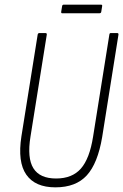

<svg xmlns="http://www.w3.org/2000/svg" viewBox="-20 -797 529 825"><path d="M218 8Q131 8 93 -46.5Q55 -101 72 -211L142 -649Q144 -655 149 -655H175Q182 -655 181 -648L111 -210Q96 -118 123.5 -74Q151 -30 221 -30Q290 -30 327.5 -72.5Q365 -115 380 -210L450 -649Q451 -655 456 -655H483Q490 -655 489 -648L419 -208Q400 -95 353 -43.5Q306 8 218 8ZM247 -740Q242 -740 243 -747L247 -771Q248 -777 254 -777H414Q420 -777 419 -771L415 -746Q414 -740 407 -740Z"/></svg>

Font: Sofia Sans Condensed ExtraLight
Style: Italic
Weight: 250
Italic angle: -9°
Version: Version 4.100